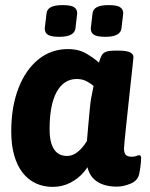

<svg xmlns="http://www.w3.org/2000/svg" viewBox="-20 -722 585 751"><path d="M246 -530Q289 -530 320 -511Q351 -492 367 -477Q372 -495 377.5 -505Q383 -515 394.5 -519.5Q406 -524 432 -524H444Q474 -524 488 -517.5Q502 -511 502 -499Q502 -498 499.5 -473Q497 -448 492.5 -408.5Q488 -369 483.5 -325Q479 -281 474.5 -240.5Q470 -200 467.5 -172.5Q465 -145 465 -141Q465 -124 472 -116.5Q479 -109 495 -109Q506 -109 513.5 -112Q521 -115 524 -115Q532 -115 532 -104Q532 -102 531 -86Q530 -70 525 -44Q520 -16 491.5 -4Q463 8 437 8Q380 8 348.5 -20.5Q317 -49 317 -114V-123L341 -105Q330 -75 308 -49Q286 -23 254.5 -7Q223 9 186 9Q150 9 120 -5Q90 -19 68.5 -46.5Q47 -74 35.5 -114.5Q24 -155 24 -208Q24 -304 52 -376.5Q80 -449 130 -489.5Q180 -530 246 -530ZM280 -413Q255 -413 235.5 -400.5Q216 -388 202 -363Q188 -338 181 -301.5Q174 -265 174 -217Q174 -182 181.5 -159Q189 -136 204 -124Q219 -112 242 -112Q258 -112 272 -120Q286 -128 298 -141Q310 -154 320 -170Q322 -194 325 -228.5Q328 -263 331 -293.5Q334 -324 336 -335Q338 -345 340 -355.5Q342 -366 346 -386Q333 -397 317 -405Q301 -413 280 -413ZM405 -702Q437 -702 449.5 -694Q462 -686 462 -670L455 -610Q450 -578 392 -578Q360 -578 347.5 -586Q335 -594 335 -610L342 -670Q344 -686 359 -694Q374 -702 405 -702ZM225 -702Q257 -702 269.5 -694Q282 -686 282 -670L275 -610Q270 -578 212 -578Q180 -578 167.5 -586Q155 -594 155 -610L162 -670Q164 -686 179 -694Q194 -702 225 -702Z"/></svg>

Font: Asap VF Beta
Style: Italic
Weight: 400
Italic angle: -6°
Designer: Pablo Cosgaya
Foundry: Pablo Cosgaya
Version: Version 1.007